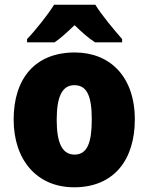

<svg xmlns="http://www.w3.org/2000/svg" viewBox="-20 -786 633 816"><path d="M385 -766H210C184 -724 129 -655 95 -620V-606H212C240 -625 264 -648 297 -679C329 -648 355 -625 384 -606H499V-620C463 -661 413 -721 385 -766ZM553 -278C553 -461 447 -563 298 -563C129 -563 38 -452 38 -278C38 -107 136 10 295 10C466 10 553 -109 553 -278ZM221 -277C221 -375 244 -424 296 -424C351 -424 370 -375 370 -278C370 -180 351 -129 297 -129C243 -129 221 -181 221 -277Z"/></svg>

Font: Noto Sans Armenian SemiCondensed Black
Style: Regular
Weight: 900
Width: 4
Designer: Monotype Design Team
Foundry: Monotype Imaging Inc.
Version: Version 2.008